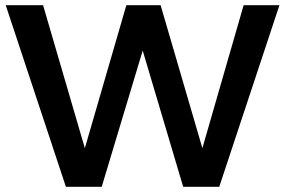

<svg xmlns="http://www.w3.org/2000/svg" viewBox="-20 -720 1097 740"><path d="M146 -700 307 -149 467 -700H599L760 -149L919 -700H1057L825 0H686L530 -525L372 0H234L2 -700Z"/></svg>

Font: QuotatisMedium
Style: Regular
Weight: 500
Designer: Julieta Ulanovsky
Foundry: Quotatis-Medium
Version: Version 4.000;PS 004.000;hotconv 1.0.88;makeotf.lib2.5.64775